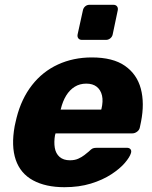

<svg xmlns="http://www.w3.org/2000/svg" viewBox="-20 -769 632 799"><path d="M248 10Q170 10 117.5 -18.5Q65 -47 45.5 -104Q26 -161 41 -244Q43 -251 45 -262Q47 -273 49 -279Q69 -358 113 -414.5Q157 -471 221 -500.5Q285 -530 362 -530Q450 -530 500 -495Q550 -460 566 -400Q582 -340 567 -263L562 -239Q560 -228 550.5 -221Q541 -214 531 -214H211Q211 -213 210.5 -211Q210 -209 209 -207Q204 -178 208 -154Q212 -130 228 -116Q244 -102 271 -102Q291 -102 305.5 -108.5Q320 -115 331 -123.5Q342 -132 349 -138Q360 -149 366 -151.5Q372 -154 384 -154H508Q518 -154 523 -148Q528 -142 525 -132Q520 -115 499.5 -91Q479 -67 443 -43.5Q407 -20 358 -5Q309 10 248 10ZM232 -313H401L402 -315Q410 -348 404.5 -371.5Q399 -395 382.5 -408Q366 -421 339 -421Q312 -421 291 -408Q270 -395 255.5 -371.5Q241 -348 233 -315ZM321 -603Q311 -603 306 -609.5Q301 -616 303 -626L325 -726Q327 -736 334.5 -742.5Q342 -749 352 -749H452Q462 -749 467 -742.5Q472 -736 470 -726L449 -626Q447 -616 439 -609.5Q431 -603 421 -603Z"/></svg>

Font: Rubik
Style: Bold Italic
Weight: 700
Italic angle: -12°
Designer: Hubert and Fischer
Foundry: Hubert and Fischer
Version: Version 2.300;gftools[0.9.30]